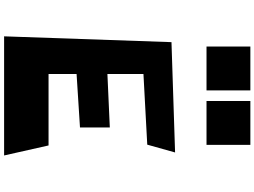

<svg xmlns="http://www.w3.org/2000/svg" viewBox="-176 -1094 1270 959"><g transform="rotate(90 459.5 -615.0)"><path d="M213 -1011V-1230H432V-1011ZM485 -1011V-1230H704V-1011ZM162 0 191 -836 742 -854 703 -715 350 -696V-516L617 -528V-379L350 -362V-222H707L757 0Z"/></g></svg>

Font: OpenDyslexic
Style: Bold
Weight: 800
Designer: Abbie Gonzalez
Version: Version 0.920;hotconv 1.0.109;makeotfexe 2.5.65596